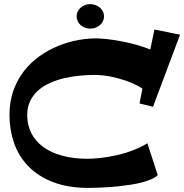

<svg xmlns="http://www.w3.org/2000/svg" viewBox="-20 -897 892 930"><path d="M852.1 -729 721.2 -379.9 655.8 -396 669.9 -467.8Q630.4 -492.7 590.1 -506.1Q549.8 -519.5 517.1 -525.9Q479 -533.2 442.9 -534.2Q405.3 -534.2 366 -530.5Q326.7 -526.9 290 -518.1Q253.4 -509.3 220.9 -494.6Q188.5 -480 164.3 -458.5Q140.1 -437 126 -407.5Q111.8 -377.9 111.8 -339.8Q111.8 -292 131.3 -252.9Q150.9 -213.9 188.2 -186Q225.6 -158.2 280.5 -143.1Q335.4 -127.9 405.8 -127.9Q454.1 -128.9 503.9 -137.2Q524.9 -140.6 548.8 -146Q572.8 -151.4 597.2 -159.4Q621.6 -167.5 646.2 -178.2Q670.9 -189 693.8 -203.1L744.1 -48.8Q732.4 -37.1 711.7 -28.3Q690.9 -19.5 665.3 -12.9Q639.6 -6.3 610.8 -2Q582 2.4 553.7 5.4Q487.3 12.2 410.2 13.2Q308.6 13.2 235.8 -15.4Q163.1 -43.9 116.5 -92.5Q69.8 -141.1 47.9 -205.1Q25.9 -269 25.9 -339.8Q25.9 -404.8 44.7 -457.8Q63.5 -510.7 95.9 -552.5Q128.4 -594.2 171.4 -624.8Q214.4 -655.3 262.5 -674.8Q310.5 -694.3 361.1 -703.4Q411.6 -712.4 459 -710.9Q495.1 -709 536.1 -702.6Q571.3 -697.3 616 -686.5Q660.6 -675.8 708 -657.2L728 -753.9ZM483.9 -817.9Q483.9 -805.7 478.8 -794.7Q473.6 -783.7 464.4 -775.6Q455.1 -767.6 442.9 -762.9Q430.7 -758.3 417 -758.3Q403.3 -758.3 391.4 -762.9Q379.4 -767.6 370.4 -775.6Q361.3 -783.7 356.2 -794.7Q351.1 -805.7 351.1 -817.9Q351.1 -830.1 356.2 -840.8Q361.3 -851.6 370.4 -859.6Q379.4 -867.7 391.4 -872.3Q403.3 -877 417 -877Q430.7 -877 442.9 -872.3Q455.1 -867.7 464.4 -859.6Q473.6 -851.6 478.8 -840.8Q483.9 -830.1 483.9 -817.9Z"/></svg>

Font: Peralta
Style: Regular
Weight: 400
Designer: Astigmatic (AOETI)
Foundry: Astigmatic (AOETI)
Version: Version 1.000